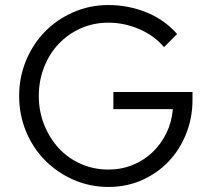

<svg xmlns="http://www.w3.org/2000/svg" viewBox="-20 -731 839 762"><path d="M744 -335Q744 -263 718.5 -199.5Q693 -136 648.5 -89.5Q604 -43 543 -16Q482 11 411 11Q337 11 272 -17.5Q207 -46 159 -94.5Q111 -143 83.5 -209Q56 -275 56 -350Q56 -425 83.5 -491Q111 -557 158.5 -605.5Q206 -654 271 -682.5Q336 -711 410 -711Q489 -711 561 -682Q633 -653 683 -596L631 -544Q592 -590 532.5 -615.5Q473 -641 410 -641Q351 -641 300.5 -618.5Q250 -596 213 -557Q176 -518 155 -464.5Q134 -411 134 -350Q134 -289 155.5 -235.5Q177 -182 213.5 -142.5Q250 -103 301 -80.5Q352 -58 410 -58Q462 -58 507 -76.5Q552 -95 585.5 -127Q619 -159 640.5 -203Q662 -247 666 -298H430V-366H744Z"/></svg>

Font: Red Hat Text
Style: Regular
Weight: 400
Designer: Pentagram / MCKL
Foundry: Pentagram / MCKL
Version: Version 1.005; Red Hat Text